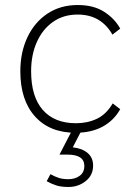

<svg xmlns="http://www.w3.org/2000/svg" viewBox="-20 -522 523 765"><path d="M281 7Q178 7 119.5 -58Q61 -123 61 -238Q61 -314 89.5 -374Q118 -434 169.5 -468Q221 -502 290 -502Q353 -502 395 -475Q437 -448 459 -408L428 -384Q406 -423 371.5 -443.5Q337 -464 289 -464Q233 -464 191.5 -435Q150 -406 127 -355Q104 -304 104 -238Q104 -137 150.5 -84Q197 -31 283 -31Q329 -31 366.5 -49Q404 -67 429 -110L459 -87Q434 -42 389 -17.5Q344 7 281 7ZM253 223Q224 223 205 217Q186 211 166 200L181 172Q199 182 215 187Q231 192 252 192Q279 192 297.5 178.5Q316 165 316 139Q316 94 249 94H217L275 -18H313L270 65Q307 69 329 87.5Q351 106 351 138Q351 176 321.5 199.5Q292 223 253 223Z"/></svg>

Font: Livvic ExtraLight
Style: Regular
Weight: 275
Designer: Jacques Le Bailly, Baron von Fonthausen
Version: Version 1.001; ttfautohint (v1.8.2)